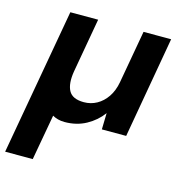

<svg xmlns="http://www.w3.org/2000/svg" viewBox="-124 -592 855 907"><g transform="rotate(15 303.5 -138.0)"><path d="M-18 220 109 -496H245L198 -230Q188 -169 206 -135.5Q224 -102 280 -102Q314 -102 343 -118Q372 -134 392.5 -164Q413 -194 421 -237L467 -496H602L515 0H396L398 -80Q368 -39 321.5 -13.5Q275 12 216 12Q199 12 184 8Q169 4 157 -3L117 220Z"/></g></svg>

Font: DM Sans 17pt
Style: Bold Italic
Weight: 700
Italic angle: -10°
Version: Version 4.004;gftools[0.9.30]